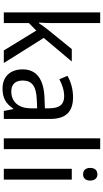

<svg xmlns="http://www.w3.org/2000/svg" viewBox="332 -1132 810 1514"><g transform="rotate(90 737.0 -375.0)"><path d="M162 -370V-760H78V0H162V-198L221 -256L378 0H477L279 -315L465 -536H367L215 -349C199 -329 174 -294 162 -276H158C160 -305 162 -343 162 -370Z M746 -546C682 -546 623 -528 578 -502L605 -438C647 -460 691 -476 738 -476C801 -476 834 -443 834 -357V-324L754 -321C602 -316 527 -256 527 -149C527 -49 586 10 678 10C755 10 797 -17 837 -75H840L855 0H918V-364C918 -486 865 -546 746 -546ZM766 -260 834 -263V-213C834 -111 778 -59 701 -59C649 -59 615 -87 615 -149C615 -218 655 -256 766 -260Z M1156 0V-760H1071V0Z M1355 -738C1325 -738 1304 -720 1304 -681C1304 -644 1325 -625 1355 -625C1383 -625 1404 -644 1404 -681C1404 -719 1383 -738 1355 -738ZM1396 -536H1311V0H1396Z"/></g></svg>

Font: Noto Sans Ethiopic SemiCondensed
Style: Regular
Weight: 400
Width: 4
Designer: Monotype Design Team
Foundry: Monotype Imaging Inc.
Version: Version 2.102